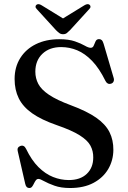

<svg xmlns="http://www.w3.org/2000/svg" viewBox="-20 -905 627 940"><path d="M323 15.5Q278.5 15.5 247 4.2Q215.5 -7 196 -18Q176.5 -29 168.5 -29Q160.5 -29 155.5 -22.2Q150.5 -15.5 146.2 -6.5Q142 2.5 137 9Q132 15.5 123.5 15.5Q116 15.5 111 10.8Q106 6 103.5 -5L66.5 -166.5Q64.5 -175 68 -181.2Q71.5 -187.5 80 -190.5Q89 -193.5 95.8 -190Q102.5 -186.5 107.5 -176.5Q134.5 -120.5 168.2 -87Q202 -53.5 239.8 -38.5Q277.5 -23.5 317 -23.5Q373 -23.5 404.8 -53.8Q436.5 -84 436.5 -134Q437 -165 423 -191.5Q409 -218 370.2 -242.5Q331.5 -267 257.5 -292.5Q182.5 -318.5 137.2 -350.5Q92 -382.5 71.8 -423.8Q51.5 -465 51.5 -518Q51.5 -576.5 79 -620.5Q106.5 -664.5 155.8 -688.8Q205 -713 270 -713Q317 -713 347 -702.5Q377 -692 395 -681.5Q413 -671 424 -671Q434.5 -671 438.8 -681.5Q443 -692 448 -702.8Q453 -713.5 465 -713.5Q473 -713.5 478.2 -708.5Q483.5 -703.5 487.5 -690L536.5 -523.5Q539.5 -514 536 -506Q532.5 -498 524 -495.5Q515 -492.5 508 -496Q501 -499.5 496.5 -508.5Q466 -570.5 431 -606.8Q396 -643 358 -658.8Q320 -674.5 279.5 -674.5Q222 -674.5 187.5 -641.5Q153 -608.5 153 -554Q153 -522 167.5 -494.2Q182 -466.5 219.8 -441Q257.5 -415.5 327.5 -389.5Q405.5 -360.5 451 -328.8Q496.5 -297 516 -258.2Q535.5 -219.5 535 -170.5Q534.5 -119.5 509.8 -77.2Q485 -35 438 -9.8Q391 15.5 323 15.5ZM308.5 -802.5 184 -879Q168 -889 158.5 -881.5Q154.5 -878.5 154 -872.8Q153.5 -867 160 -860.5L254 -757.5Q263 -748.5 270.5 -743Q278 -737.5 289 -737.5Q300 -737.5 307 -743Q314 -748.5 323 -757.5L417 -860.5Q423.5 -867 423 -872.8Q422.5 -878.5 418.5 -881.5Q409.5 -889 393 -879L268.5 -802.5Z"/></svg>

Font: Fraunces 28pt
Style: Regular
Weight: 400
Version: Version 1.000;[b76b70a41]